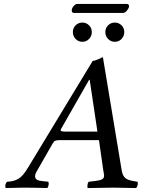

<svg xmlns="http://www.w3.org/2000/svg" viewBox="-20 -948 716 970"><path d="M309.1 -283.2H472.2L433.1 -544.9H430.2L288.1 -295.9Q286.1 -292 286.1 -290Q286.1 -283.2 309.1 -283.2ZM8.8 2Q2.4 -13.7 15.1 -29.8Q51.3 -31.2 74.2 -45.4Q97.2 -59.6 122.1 -102.1L448.2 -640.1Q455.1 -640.1 472.2 -647Q489.3 -653.8 496.1 -658.2H500L595.2 -85Q600.1 -59.1 613.3 -48.3Q626.5 -37.6 654.8 -33.2L674.8 -29.8Q679.7 -13.2 668 2Q595.7 0 553.2 0Q504.9 0 422.9 2Q420.9 -1 421.9 -12.7Q422.9 -24.4 428.2 -29.8L458 -33.2Q483.9 -36.1 494.9 -41.7Q505.9 -47.4 505.9 -60.1Q505.9 -65.4 501 -92.8L480 -240.2H283.2Q266.1 -240.2 258.8 -236.8Q251.5 -233.4 246.1 -223.1L163.1 -78.1Q157.2 -67.9 157.2 -57.1Q157.2 -36.1 192.9 -33.2L224.1 -29.8Q227.1 -23.4 225.6 -13.9Q224.1 -4.4 219.2 2Q148.9 0 94.2 0Q81.1 0 8.8 2ZM348.1 -786.1Q348.1 -806.2 362.1 -820.1Q376 -834 396 -834Q416 -834 429.9 -820.1Q443.8 -806.2 443.8 -786.1Q443.8 -765.6 429.9 -751.2Q416 -736.8 396 -736.8Q376 -736.8 362.1 -751.2Q348.1 -765.6 348.1 -786.1ZM602.1 -882.8H353Q346.7 -882.8 344 -888.2Q341.3 -893.6 342.8 -898.9Q344.2 -908.7 353 -918.5Q361.8 -928.2 370.1 -928.2H620.1Q627 -928.2 629.9 -923.8Q632.8 -919.4 631.8 -914.1Q629.4 -903.8 620.4 -893.3Q611.3 -882.8 602.1 -882.8ZM512.2 -786.1Q512.2 -806.2 526.1 -820.1Q540 -834 560.1 -834Q580.1 -834 594 -820.1Q607.9 -806.2 607.9 -786.1Q607.9 -765.6 594 -751.2Q580.1 -736.8 560.1 -736.8Q540 -736.8 526.1 -751.2Q512.2 -765.6 512.2 -786.1Z"/></svg>

Font: Common Serif News
Style: Italic
Weight: 450
Italic angle: -12°
Designer: Philipp H. Poll, Khaled Hosny
Foundry: Stefan Peev, Context Ltd.
Version: Version 1.026